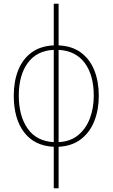

<svg xmlns="http://www.w3.org/2000/svg" viewBox="-20 -780 606 1032"><path d="M269 232V9Q165 4 109.5 -69Q54 -142 54 -266Q54 -343 78 -403Q102 -463 150 -498Q198 -533 269 -536V-760H295V-536Q367 -533 415 -497.5Q463 -462 487 -402Q511 -342 511 -265Q511 -191 487.5 -130.5Q464 -70 416 -32.5Q368 5 295 9V232ZM269 -16V-512Q178 -508 129.5 -442Q81 -376 81 -266Q81 -157 128.5 -89Q176 -21 269 -16ZM295 -16Q358 -19 400 -53.5Q442 -88 463 -143.5Q484 -199 484 -265Q484 -376 435.5 -441.5Q387 -507 295 -512Z"/></svg>

Font: Noto Sans SemiCondensed Thin
Style: Regular
Weight: 100
Width: 4
Designer: Monotype Design Team
Foundry: Monotype Imaging Inc.
Version: Version 2.013; ttfautohint (v1.8.4.7-5d5b)